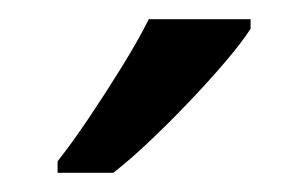

<svg xmlns="http://www.w3.org/2000/svg" viewBox="-20 -786 321 200"><path d="M241 -756Q232 -742 215 -722Q198 -702 177.5 -680.5Q157 -659 136.5 -639.5Q116 -620 98 -606H40V-618Q55 -637 72.5 -663Q90 -689 107 -716.5Q124 -744 135 -766H241Z"/></svg>

Font: Noto Sans Sundanese
Style: Regular
Weight: 400
Designer: Monotype Design Team (Regular), Sérgio L. Martins (other weights)
Foundry: Monotype Imaging Inc.
Version: Version 2.003